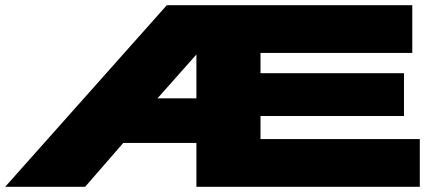

<svg xmlns="http://www.w3.org/2000/svg" viewBox="-20 -720 1683 740"><path d="M0 0 623 -700H1569V-516H984V-438H1537V-273H984V-184H1598V0H737V-169H455L308 0ZM587 -341H737V-510Z"/></svg>

Font: Georama ExtraExtended ExtraBold
Style: Regular
Weight: 800
Width: 8
Designer: Jean-Baptiste Levee
Foundry: Production Type
Version: Version 1.000